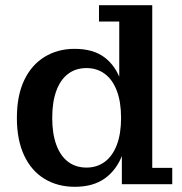

<svg xmlns="http://www.w3.org/2000/svg" viewBox="-20 -709 702 739"><path d="M268 10Q202 10 151.5 -20.5Q101 -51 73 -110.5Q45 -170 45 -255Q45 -341 73 -400Q101 -459 151.5 -490Q202 -521 267 -521Q339 -521 382.5 -488Q426 -455 446 -395.5Q466 -336 466 -256L473 -254Q474 -176 452 -116Q430 -56 384.5 -23Q339 10 268 10ZM313 -64Q353 -64 383 -86Q413 -108 429.5 -151Q446 -194 446 -255Q446 -317 429.5 -360Q413 -403 383 -425Q353 -447 313 -447Q272 -447 242.5 -425Q213 -403 197 -360Q181 -317 181 -255Q181 -194 197 -151Q213 -108 242.5 -86Q272 -64 313 -64ZM449 0V-140L460 -258L439 -365V-626H361V-689H566V-63H643V0Z"/></svg>

Font: Montagu Slab 120pt Medium
Style: Regular
Weight: 500
Designer: Florian Karsten
Foundry: Florian Karsten
Version: Version 1.000